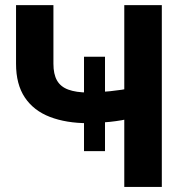

<svg xmlns="http://www.w3.org/2000/svg" viewBox="-20 -739 731 759"><path d="M395.1 -514.6V-141.6H312.1V-514.6ZM43.4 -718.8H191.2V-487.3Q191.1 -445.8 205.4 -420.8Q219.7 -395.8 250.2 -384.7Q280.8 -373.5 328.3 -373.2Q345.1 -373.2 367.9 -374.6Q390.7 -375.9 415.1 -378.4Q439.5 -380.9 461.4 -384.2Q483.3 -387.6 497.9 -392V-272.5Q482.9 -267.5 461 -263.7Q439.1 -259.9 414.7 -257.3Q390.3 -254.8 367.6 -253.4Q344.8 -252 328.3 -252Q241.8 -252.1 177.5 -276.8Q113.3 -301.4 78.3 -353.5Q43.3 -405.6 43.4 -487.3ZM471.3 -718.8H619.7V0H471.3Z"/></svg>

Font: Inter Display V
Style: Regular
Weight: 400
Designer: Rasmus Andersson
Foundry: rsms
Version: Version 3.015;git-src